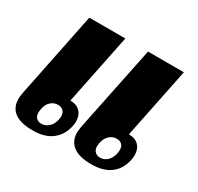

<svg xmlns="http://www.w3.org/2000/svg" viewBox="-126 -700 883 858"><g transform="rotate(30 315.5 -271.5)"><path d="M104 -553H290L216 -190Q249 -190 267 -171Q285 -152 285 -120Q285 -110 282 -96Q271 -46 234.5 -18Q198 10 137 10Q11 10 11 -82Q11 -91 15 -115ZM407 -553H592L518 -190Q551 -190 569 -171.5Q587 -153 587 -122Q587 -110 584 -96Q574 -46 537.5 -18Q501 10 439 10Q374 10 343.5 -14.5Q313 -39 313 -82Q313 -91 317 -115ZM119 -73Q119 -54 129 -44.5Q139 -35 155 -35Q175 -35 191.5 -49.5Q208 -64 214 -91Q216 -103 216 -106Q216 -126 205.5 -136Q195 -146 178 -146Q158 -146 142 -132Q126 -118 121 -91Q119 -79 119 -73ZM421 -74Q421 -55 431.5 -45Q442 -35 458 -35Q478 -35 494 -49.5Q510 -64 516 -91Q518 -103 518 -108Q518 -127 508 -136.5Q498 -146 481 -146Q461 -146 445 -132Q429 -118 423 -91Q421 -79 421 -74Z"/></g></svg>

Font: Trirong Black
Style: Italic
Weight: 900
Italic angle: -12°
Designer: Katatrad Team
Foundry: CadsonDemak
Version: Version 1.001